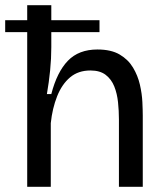

<svg xmlns="http://www.w3.org/2000/svg" viewBox="-27 -721 643 741"><path d="M78 0V-597H-7V-643H78V-701H171V-643H357V-597H171V-539Q171 -495 166.5 -449.5Q162 -404 154 -358H171Q193 -443 235 -486.5Q277 -530 349 -530Q402 -530 435 -510.5Q468 -491 486.5 -460Q505 -429 513 -394Q521 -359 522.5 -327Q524 -295 524 -275V0H432V-260Q432 -293 428.5 -326.5Q425 -360 414 -387.5Q403 -415 381 -432Q359 -449 322 -449Q275 -449 243.5 -422.5Q212 -396 193.5 -349.5Q175 -303 169 -246V0Z"/></svg>

Font: Bricolage Grotesque 10pt
Style: Regular
Weight: 400
Designer: Mathieu Triay
Foundry: Atelier Triay
Version: Version 1.000; ttfautohint (v1.8.4.7-5d5b);gftools[0.9.32]